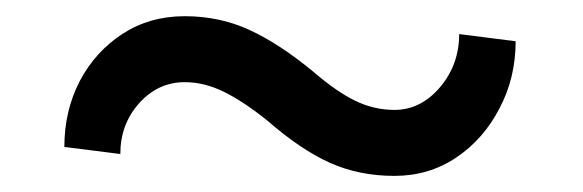

<svg xmlns="http://www.w3.org/2000/svg" viewBox="-20 -412 717 236"><path d="M464.8 -195.8Q421.4 -195.8 385.5 -211.9Q349.6 -228 308.1 -264.2Q278.8 -287.6 254.9 -299.3Q231 -311 207 -311Q174.3 -311 151.1 -285.2Q127.9 -259.3 127.9 -222.7L59.1 -231.4Q59.1 -275.9 78.1 -312.5Q97.2 -348.6 130.6 -370.4Q164.1 -392.1 207 -392.1Q250 -392.1 286.6 -375.2Q323.2 -358.4 364.7 -324.2Q393.6 -299.3 416.7 -288.1Q439.9 -276.9 464.8 -276.9Q497.1 -276.9 520.8 -304.7Q544.4 -332.5 544.4 -370.1L613.8 -361.3Q613.8 -316.4 594.2 -279.3Q574.7 -241.2 541 -218.5Q507.3 -195.8 464.8 -195.8Z"/></svg>

Font: Battambang
Style: Regular
Weight: 400
Designer: Danh Hong
Version: Version 8.002; ttfautohint (v1.8.3)